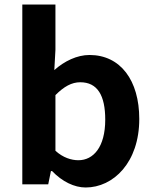

<svg xmlns="http://www.w3.org/2000/svg" viewBox="-20 -818 684 852"><path d="M360 14C483 14 598 -97 598 -290C598 -461 515 -574 377 -574C322 -574 266 -547 221 -507L226 -597V-798H79V0H194L206 -59H211C256 -12 310 14 360 14ZM328 -107C297 -107 260 -118 226 -149V-396C264 -434 298 -453 336 -453C413 -453 447 -394 447 -287C447 -165 394 -107 328 -107Z"/></svg>

Font: Source Han Sans KR
Style: Bold
Weight: 700
Designer: Ryoko NISHIZUKA 西塚涼子 (kana, bopomofo & ideographs); Paul D. Hunt (Latin, Greek & Cyrillic); Sandoll Communications 산돌커뮤니
Foundry: Adobe
Version: Version 2.004;hotconv 1.0.118;makeotfexe 2.5.65603